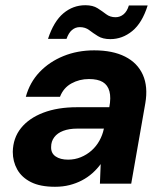

<svg xmlns="http://www.w3.org/2000/svg" viewBox="-20 -704 632 736"><path d="M191 12Q134 12 98.5 -6Q63 -24 46 -54.5Q29 -85 29 -122Q30 -175 60.5 -213Q91 -251 146 -272Q201 -293 275 -293H399Q406 -330 399.5 -354Q393 -378 374 -389.5Q355 -401 321 -401Q284 -401 253.5 -384Q223 -367 210 -333H79Q94 -388 131.5 -427.5Q169 -467 223 -489Q277 -511 341 -511Q412 -511 459.5 -487Q507 -463 527.5 -417.5Q548 -372 537 -308L483 0H363L366 -75Q352 -56 334 -40Q316 -24 294 -12.5Q272 -1 246.5 5.5Q221 12 191 12ZM241 -92Q267 -92 290 -101.5Q313 -111 331 -127Q349 -143 361 -164.5Q373 -186 378 -210L379 -211H276Q245 -211 222.5 -202.5Q200 -194 188 -178Q176 -162 176 -141Q175 -117 193 -104.5Q211 -92 241 -92ZM164 -555Q186 -622 223 -653Q260 -684 307 -684Q336 -684 354 -672.5Q372 -661 387 -649.5Q402 -638 423 -638Q440 -638 453.5 -649Q467 -660 474 -683H546Q525 -616 487 -585Q449 -554 403 -554Q374 -554 355.5 -565.5Q337 -577 322 -588.5Q307 -600 286 -600Q269 -600 256 -589Q243 -578 235 -555Z"/></svg>

Font: DM Sans 20pt
Style: Bold Italic
Weight: 700
Italic angle: -10°
Version: Version 4.004;gftools[0.9.30]